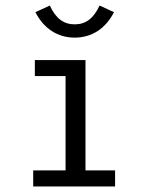

<svg xmlns="http://www.w3.org/2000/svg" viewBox="-20 -674 540 694"><path d="M340 -654C318 -607 290 -586 250 -586C210 -586 182 -607 160 -654L108 -630C138 -571 188 -538 250 -538C312 -538 362 -571 392 -630ZM100 0H396V-58H289V-457H106V-399H217V-58H100Z"/></svg>

Font: Inconsolata Thin
Style: Regular
Weight: 100
Monospace: yes
Designer: Raph Levien, Cyreal, Brenton Simpson
Foundry: Raph Levien, Cyreal, Google
Version: Version 3.100